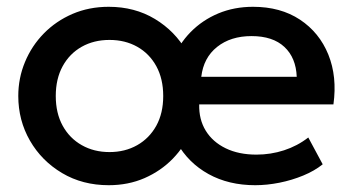

<svg xmlns="http://www.w3.org/2000/svg" viewBox="-20 -530 1039 565"><path d="M299.9 15Q222.8 15 162.6 -20.8Q102.4 -56.6 68.1 -116.2Q33.8 -175.9 33.8 -247.5Q33.8 -300.2 53.6 -347.7Q73.3 -395.2 109.1 -431.7Q144.8 -468.1 193.4 -489.1Q242.1 -510 299.9 -510Q376.4 -510 435.8 -474.2Q495.2 -438.4 529.1 -378.8Q563.1 -319.1 563.1 -247.5Q563.1 -194.8 543.6 -147.3Q524.1 -99.8 488.8 -63.3Q453.4 -26.9 405.4 -5.9Q357.4 15 299.9 15ZM302.2 -82.5Q348 -82.5 383.7 -102.8Q419.4 -123 439.9 -159.9Q460.3 -196.9 460.3 -247.5Q460.3 -298.1 440 -335.2Q419.6 -372.3 383.9 -392.4Q348.2 -412.5 302.2 -412.5Q256.2 -412.5 220.5 -392.4Q184.8 -372.3 164.4 -335.2Q144.1 -298.1 144.1 -247.5Q144.1 -196.9 164.5 -159.9Q184.9 -123 220.7 -102.8Q256.4 -82.5 302.2 -82.5ZM731.1 15Q652.9 15 593.6 -17.8Q534.3 -50.6 501.1 -109.4Q467.8 -168.3 467.8 -246.6Q467.8 -303.7 487 -351.9Q506.1 -400.1 540.8 -435.5Q575.6 -470.9 622.4 -490.5Q669.2 -510 724.7 -510Q805.6 -510 862.7 -472.2Q919.8 -434.4 946.2 -369.4Q972.5 -304.4 961.2 -222.8H566.2Q565.1 -178.5 585.5 -145.3Q605.9 -112.2 644.2 -93.6Q682.5 -75 734.7 -75Q776.6 -75 815.8 -87.7Q855.1 -100.4 887.2 -125.4L929.6 -46.5Q905.5 -27.1 872.2 -13.4Q839 0.3 802.2 7.7Q765.4 15 731.1 15ZM572.3 -304H853.2Q851 -360.1 816.9 -391.9Q782.8 -423.8 720.2 -423.8Q658.8 -423.8 618.8 -391.9Q578.9 -360.1 572.3 -304Z"/></svg>

Font: Geologica-Sharp
Style: Regular
Weight: 100
Designer: Sindre Bremnes, Frode Helland
Foundry: Monokrom Skriftforlag AS
Version: Version 1.010;gftools[0.9.28]